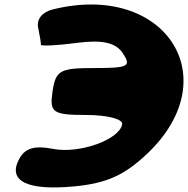

<svg xmlns="http://www.w3.org/2000/svg" viewBox="-20 -895 837 855"><path d="M215 -853C167 -841 142 -809 150 -771C157 -738 163 -703 162 -696C161 -689 232 -692 322 -704C436 -719 496 -705 527 -658C566 -599 551 -592 401 -592C247 -592 228 -582 214 -488C200 -394 214 -383 364 -383C456 -383 528 -365 524 -342C513 -273 333 -209 216 -232C135 -248 92 -236 66 -188C12 -89 100 -45 311 -65C455 -79 534 -114 637 -212C993 -551 713 -977 215 -853Z"/></svg>

Font: Hussar Skorodowane
Style: Ky
Weight: 700
Foundry: Cannot Into Space Fonts
Version: Version 0.892